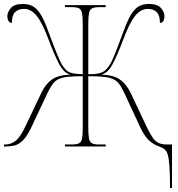

<svg xmlns="http://www.w3.org/2000/svg" viewBox="-20 -740 900 970"><path d="M839 210Q839 139 836 99Q833 59 827 40Q821 21 810.5 13.5Q800 6 786 1Q755 -10 732.5 -31Q710 -52 690 -94L609 -268Q596 -297 583 -314.5Q570 -332 551 -340.5Q532 -349 502.5 -352Q473 -355 426 -355V-99Q426 -60 429.5 -41Q433 -22 445 -16Q457 -10 481 -10H514V0H308V-10H341Q367 -10 379 -16Q391 -22 394.5 -40.5Q398 -59 398 -98V-355Q353 -355 324 -352Q295 -349 276.5 -340.5Q258 -332 245.5 -314.5Q233 -297 219 -268L137 -94Q115 -49 94 -29Q73 -9 51.5 -4.5Q30 0 8 0H0V-10H7Q34 -10 57.5 -27.5Q81 -45 106 -97L189 -271Q209 -314 241 -337.5Q273 -361 336 -363Q303 -370 278 -418Q253 -466 227 -536Q193 -627 164.5 -661Q136 -695 102 -695Q72 -695 56 -678.5Q40 -662 40 -624Q28 -625 22.5 -635Q17 -645 17 -657Q17 -678 34.5 -699Q52 -720 97 -720Q132 -720 155 -702.5Q178 -685 196 -648.5Q214 -612 234 -555Q256 -495 271 -460Q286 -425 293 -413Q304 -397 314 -386.5Q324 -376 343 -371Q362 -366 398 -365V-616Q398 -654 394.5 -673Q391 -692 379 -698Q367 -704 342 -704H308V-714H514V-704H485Q458 -704 445.5 -698Q433 -692 429.5 -673Q426 -654 426 -616V-365Q464 -365 483.5 -370.5Q503 -376 513.5 -386.5Q524 -397 535 -413Q543 -425 557.5 -460Q572 -495 594 -555Q614 -612 632 -648.5Q650 -685 673 -702.5Q696 -720 732 -720Q776 -720 793.5 -699Q811 -678 811 -657Q811 -645 806 -635Q801 -625 788 -624Q788 -662 772 -678.5Q756 -695 726 -695Q692 -695 663.5 -661Q635 -627 601 -536Q575 -466 550 -418Q525 -370 492 -363Q555 -361 587 -337.5Q619 -314 640 -271L722 -97Q738 -65 750.5 -46Q763 -27 780 -18.5Q797 -10 824 -10H849V210Z"/></svg>

Font: Noto Serif Display SemiCondensed Thin
Style: Regular
Weight: 100
Width: 4
Designer: Monotype Design Team
Foundry: Monotype Imaging Inc.
Version: Version 2.009